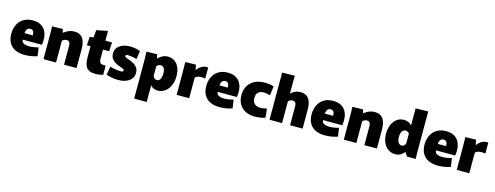

<svg xmlns="http://www.w3.org/2000/svg" viewBox="-22 -1735 7584 2943"><g transform="rotate(15 3769.5 -264.0)"><path d="M308 12Q218 12 155.5 -18Q93 -48 60 -107Q27 -166 27 -252Q27 -305 42.5 -354.5Q58 -404 91 -444.5Q124 -485 175.5 -508.5Q227 -532 298 -532Q371 -532 420 -505.5Q469 -479 495.5 -433.5Q522 -388 529 -329.5Q536 -271 525 -207H131L239 -287Q212 -228 220.5 -194.5Q229 -161 261 -147Q293 -133 336 -133Q371 -133 412 -139.5Q453 -146 487 -156L506 -21Q459 -4 406.5 4Q354 12 308 12ZM132 -310H351Q352 -314 352 -316.5Q352 -319 352 -322Q352 -339 347.5 -356Q343 -373 330 -385Q317 -397 292 -397Q262 -397 244.5 -378Q227 -359 222.5 -329Q218 -299 227 -267Z M605 -337Q605 -389 604.5 -435Q604 -481 602 -520L771 -524L784 -469H789Q805 -482 829.5 -496.5Q854 -511 885 -521.5Q916 -532 952 -532Q1006 -532 1041 -513Q1076 -494 1095 -462Q1114 -430 1122 -389Q1130 -348 1130 -304V0H931V-300Q931 -318 927.5 -332Q924 -346 917 -356Q910 -366 899 -371Q888 -376 873 -376Q858 -376 845.5 -372Q833 -368 823 -361Q813 -354 804 -346V0H605Z M1429 12Q1375 12 1340 -2.5Q1305 -17 1285.5 -45Q1266 -73 1258 -114.5Q1250 -156 1250 -211V-378H1192L1201 -515L1260 -520L1271 -639L1448 -674V-520H1554L1545 -378H1448V-228Q1448 -201 1455 -184.5Q1462 -168 1476.5 -160Q1491 -152 1515 -152Q1525 -152 1533.5 -152Q1542 -152 1551 -153V-4Q1535 0 1498.5 6Q1462 12 1429 12Z M1789 12Q1740 12 1687.5 2Q1635 -8 1602 -21L1624 -153Q1642 -148 1670 -142Q1698 -136 1730 -131.5Q1762 -127 1791 -127Q1818 -127 1828 -133.5Q1838 -140 1838 -150Q1838 -160 1826.5 -167.5Q1815 -175 1796.5 -182Q1778 -189 1756 -197Q1724 -209 1690.5 -228Q1657 -247 1634 -279Q1611 -311 1611 -362Q1611 -417 1641 -454.5Q1671 -492 1722.5 -512Q1774 -532 1838 -532Q1885 -532 1928.5 -523.5Q1972 -515 2002 -503L1981 -371Q1965 -376 1941 -381.5Q1917 -387 1891.5 -390.5Q1866 -394 1845 -394Q1828 -394 1815 -389.5Q1802 -385 1802 -372Q1802 -363 1812.5 -356Q1823 -349 1841 -342.5Q1859 -336 1880 -328Q1913 -317 1948 -298Q1983 -279 2006.5 -247Q2030 -215 2030 -163Q2030 -110 2000 -70.5Q1970 -31 1916 -9.5Q1862 12 1789 12Z M2104 -326Q2104 -373 2103 -425.5Q2102 -478 2100 -520L2268 -524L2282 -462H2286Q2315 -491 2353 -511.5Q2391 -532 2440 -532Q2502 -532 2547.5 -500Q2593 -468 2617.5 -410Q2642 -352 2642 -274Q2642 -187 2612 -123Q2582 -59 2531.5 -23.5Q2481 12 2420 12Q2397 12 2376 6.5Q2355 1 2337.5 -10Q2320 -21 2305 -39H2303V224H2104ZM2363 -141Q2392 -141 2408 -158.5Q2424 -176 2430.5 -204Q2437 -232 2437 -264Q2437 -311 2425.5 -335Q2414 -359 2397.5 -367.5Q2381 -376 2365 -376Q2352 -376 2340 -371.5Q2328 -367 2318.5 -359.5Q2309 -352 2303 -343V-202Q2303 -186 2311 -172Q2319 -158 2333 -149.5Q2347 -141 2363 -141Z M2718 0V-343Q2718 -402 2717 -443Q2716 -484 2715 -520L2884 -524L2900 -445H2904Q2933 -486 2976 -511Q3019 -536 3077 -531V-356Q3034 -363 2989.5 -359.5Q2945 -356 2917 -327V0Z M3402 12Q3312 12 3249.5 -18Q3187 -48 3154 -107Q3121 -166 3121 -252Q3121 -305 3136.5 -354.5Q3152 -404 3185 -444.5Q3218 -485 3269.5 -508.5Q3321 -532 3392 -532Q3465 -532 3514 -505.5Q3563 -479 3589.5 -433.5Q3616 -388 3623 -329.5Q3630 -271 3619 -207H3225L3333 -287Q3306 -228 3314.5 -194.5Q3323 -161 3355 -147Q3387 -133 3430 -133Q3465 -133 3506 -139.5Q3547 -146 3581 -156L3600 -21Q3553 -4 3500.5 4Q3448 12 3402 12ZM3226 -310H3445Q3446 -314 3446 -316.5Q3446 -319 3446 -322Q3446 -339 3441.5 -356Q3437 -373 3424 -385Q3411 -397 3386 -397Q3356 -397 3338.5 -378Q3321 -359 3316.5 -329Q3312 -299 3321 -267Z M3960 12Q3876 12 3812.5 -19Q3749 -50 3713.5 -110Q3678 -170 3678 -257Q3678 -335 3712 -397Q3746 -459 3813.5 -495Q3881 -531 3982 -531Q4012 -531 4049.5 -526Q4087 -521 4120 -509L4101 -364Q4082 -370 4053 -375.5Q4024 -381 3993 -381Q3962 -381 3936.5 -369.5Q3911 -358 3896 -332Q3881 -306 3881 -262Q3881 -215 3899.5 -188.5Q3918 -162 3946 -151Q3974 -140 4002 -140Q4031 -140 4059.5 -145Q4088 -150 4110 -155L4124 -13Q4095 -2 4048 5Q4001 12 3960 12Z M4192 -748 4391 -752V-470H4393Q4417 -492 4440.5 -505.5Q4464 -519 4488.5 -525.5Q4513 -532 4539 -532Q4594 -532 4629 -513Q4664 -494 4683 -461Q4702 -428 4709.5 -386Q4717 -344 4717 -298V0H4518V-292Q4518 -309 4516 -324Q4514 -339 4508 -350.5Q4502 -362 4490 -369Q4478 -376 4458 -376Q4444 -376 4431.5 -371.5Q4419 -367 4409 -360.5Q4399 -354 4391 -346V0H4192Z M5074 12Q4984 12 4921.5 -18Q4859 -48 4826 -107Q4793 -166 4793 -252Q4793 -305 4808.5 -354.5Q4824 -404 4857 -444.5Q4890 -485 4941.5 -508.5Q4993 -532 5064 -532Q5137 -532 5186 -505.5Q5235 -479 5261.5 -433.5Q5288 -388 5295 -329.5Q5302 -271 5291 -207H4897L5005 -287Q4978 -228 4986.5 -194.5Q4995 -161 5027 -147Q5059 -133 5102 -133Q5137 -133 5178 -139.5Q5219 -146 5253 -156L5272 -21Q5225 -4 5172.5 4Q5120 12 5074 12ZM4898 -310H5117Q5118 -314 5118 -316.5Q5118 -319 5118 -322Q5118 -339 5113.5 -356Q5109 -373 5096 -385Q5083 -397 5058 -397Q5028 -397 5010.5 -378Q4993 -359 4988.5 -329Q4984 -299 4993 -267Z M5371 -337Q5371 -389 5370.5 -435Q5370 -481 5368 -520L5537 -524L5550 -469H5555Q5571 -482 5595.5 -496.5Q5620 -511 5651 -521.5Q5682 -532 5718 -532Q5772 -532 5807 -513Q5842 -494 5861 -462Q5880 -430 5888 -389Q5896 -348 5896 -304V0H5697V-300Q5697 -318 5693.5 -332Q5690 -346 5683 -356Q5676 -366 5665 -371Q5654 -376 5639 -376Q5624 -376 5611.5 -372Q5599 -368 5589 -361Q5579 -354 5570 -346V0H5371Z M6187 12Q6123 12 6074.5 -22.5Q6026 -57 5999 -118Q5972 -179 5972 -257Q5972 -339 5999 -400.5Q6026 -462 6073.5 -497Q6121 -532 6184 -532Q6222 -532 6255.5 -518Q6289 -504 6308 -479H6310V-748L6509 -752V-169Q6509 -149 6509 -115.5Q6509 -82 6510 -50Q6511 -18 6513 0H6375L6331 -62H6329Q6304 -26 6269 -7Q6234 12 6187 12ZM6249 -142Q6276 -142 6293 -161Q6310 -180 6310 -202V-349Q6298 -366 6279.5 -373Q6261 -380 6249 -380Q6230 -380 6213 -366.5Q6196 -353 6185.5 -326.5Q6175 -300 6175 -259Q6175 -217 6185.5 -191Q6196 -165 6213 -153.5Q6230 -142 6249 -142Z M6866 12Q6776 12 6713.5 -18Q6651 -48 6618 -107Q6585 -166 6585 -252Q6585 -305 6600.5 -354.5Q6616 -404 6649 -444.5Q6682 -485 6733.5 -508.5Q6785 -532 6856 -532Q6929 -532 6978 -505.5Q7027 -479 7053.5 -433.5Q7080 -388 7087 -329.5Q7094 -271 7083 -207H6689L6797 -287Q6770 -228 6778.5 -194.5Q6787 -161 6819 -147Q6851 -133 6894 -133Q6929 -133 6970 -139.5Q7011 -146 7045 -156L7064 -21Q7017 -4 6964.5 4Q6912 12 6866 12ZM6690 -310H6909Q6910 -314 6910 -316.5Q6910 -319 6910 -322Q6910 -339 6905.5 -356Q6901 -373 6888 -385Q6875 -397 6850 -397Q6820 -397 6802.5 -378Q6785 -359 6780.5 -329Q6776 -299 6785 -267Z M7163 0V-343Q7163 -402 7162 -443Q7161 -484 7160 -520L7329 -524L7345 -445H7349Q7378 -486 7421 -511Q7464 -536 7522 -531V-356Q7479 -363 7434.5 -359.5Q7390 -356 7362 -327V0Z"/></g></svg>

Font: Murecho Thin Black
Style: Regular
Weight: 900
Version: Version 1.010